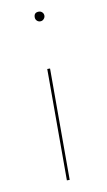

<svg xmlns="http://www.w3.org/2000/svg" viewBox="-79 -506 413 742"><g transform="rotate(-10 128.0 -135.5)"><path d="M128 -466Q136 -466 141.5 -460.5Q147 -455 147 -447Q147 -440 141.5 -434Q136 -428 128 -428Q120 -428 114.5 -433.5Q109 -439 109 -447Q109 -466 128 -466ZM133 -242V195H122V-242Z"/></g></svg>

Font: EauTest Hairline
Style: Regular
Weight: 250
Designer: Christian Thalmann (Catharsis Fonts)
Version: Version 0.001;PS 000.001;hotconv 1.0.88;makeotf.lib2.5.64775